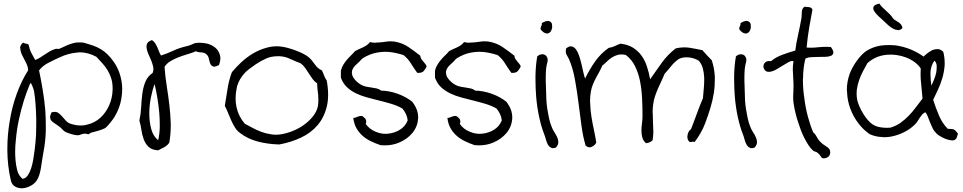

<svg xmlns="http://www.w3.org/2000/svg" viewBox="-20 -760 5309 1058"><path d="M609.4 -113.3Q605.5 -107.4 599.1 -98.6Q592.8 -89.8 585.4 -81.1Q578.1 -72.3 571.3 -64.9Q564.5 -57.6 558.6 -53.7Q553.7 -50.8 544.4 -47.4Q535.2 -43.9 524.4 -40.5Q513.7 -37.1 502.4 -34.2Q491.2 -31.2 483.4 -29.3Q478.5 -28.3 475.1 -24.9Q471.7 -21.5 468.8 -20.5H465.8Q460.9 -20.5 458 -22.5Q454.1 -23.4 448.2 -23.4H444.3Q434.6 -22.5 425.3 -18.6Q416 -14.6 408.2 -14.6Q394.5 -14.6 375 -20.5Q355.5 -26.4 341.8 -32.2Q331.1 -38.1 323.2 -47.4Q315.4 -56.6 302.7 -65.4Q291 -74.2 280.8 -80.6Q270.5 -86.9 263.7 -94.2Q256.8 -101.6 256.8 -112.3L255.9 -113.3Q255.9 -124 263.7 -140.6Q273.4 -143.6 281.2 -143.6Q290 -143.6 296.9 -140.6Q309.6 -132.8 320.3 -120.6Q331.1 -108.4 342.3 -95.7Q353.5 -83 369.1 -78.1Q398.4 -68.4 425.8 -68.4Q443.4 -68.4 460 -73.2Q502 -83 532.7 -110.8Q563.5 -138.7 581.5 -179.7Q599.6 -220.7 600.6 -266.6V-273.4Q600.6 -301.8 593.8 -325.2Q585.9 -350.6 573.2 -372.1Q560.5 -393.6 543.9 -411.6Q527.3 -429.7 510.7 -447.3Q464.8 -471.7 419.9 -471.7Q414.1 -471.7 408.2 -470.7Q357.4 -466.8 309.6 -444.3Q277.3 -429.7 246.1 -413.6Q214.8 -397.5 195.3 -372.1Q206.1 -320.3 215.3 -265.1Q224.6 -210 229.5 -153.3Q232.4 -110.4 232.4 -66.4V-37.1Q230.5 22.5 218.8 82Q214.8 102.5 211.9 124Q209 145.5 205.6 165.5Q202.1 185.5 196.8 203.1Q191.4 220.7 182.6 234.4Q170.9 252 149.4 263.7Q127.9 275.4 105.5 277.3H98.6Q80.1 277.3 64.5 268.6Q44.9 258.8 39.1 231.4Q21.5 154.3 20.5 71.3V60.5Q20.5 -16.6 33.2 -90.8Q45.9 -170.9 72.3 -243.2Q98.6 -315.4 134.8 -372.1Q134.8 -392.6 123.5 -414.1Q112.3 -435.5 102.5 -455.1Q92.8 -474.6 91.8 -493.2Q90.8 -494.1 90.8 -495.1Q90.8 -511.7 107.4 -525.4Q114.3 -520.5 123.5 -519.5Q132.8 -518.6 137.7 -513.7Q142.6 -488.3 152.8 -468.3Q163.1 -448.2 173.8 -429.7Q188.5 -434.6 201.2 -442.9Q213.9 -451.2 227.1 -460Q240.2 -468.8 253.4 -476.6Q266.6 -484.4 282.2 -489.3Q287.1 -491.2 293 -491.2H295.9Q296.9 -490.2 298.8 -490.2Q303.7 -490.2 309.6 -492.2Q322.3 -497.1 335.4 -503.9Q348.6 -510.7 363.8 -516.1Q378.9 -521.5 397.5 -525.4Q406.2 -526.4 418 -526.4Q427.7 -526.4 438.5 -525.4Q470.7 -516.6 494.1 -508.3Q517.6 -500 536.6 -488.3Q555.7 -476.6 572.3 -460.4Q588.9 -444.3 606.4 -419.9Q627.9 -389.6 640.1 -352.1Q652.3 -314.5 653.3 -274.4V-270.5Q653.3 -231.4 643.6 -192.4Q632.8 -151.4 609.4 -113.3ZM170.9 66.4Q175.8 28.3 178.7 -16.6Q179.7 -47.9 179.7 -79.1V-104.5Q178.7 -148.4 175.8 -187.5Q172.9 -226.6 168 -254.9Q165 -270.5 158.2 -286.1Q151.4 -301.8 149.4 -302.7Q147.5 -301.8 146.5 -298.8Q145.5 -295.9 143.6 -293.9Q127 -254.9 111.3 -205.1Q95.7 -155.3 84 -100.6Q72.3 -45.9 67.4 10.7Q63.5 43.9 63.5 76.2Q63.5 98.6 65.4 121.1Q67.4 148.4 74.7 177.7Q82 207 104.5 225.6Q122.1 222.7 133.3 206.1Q144.5 189.5 151.9 166.5Q159.2 143.6 163.6 116.7Q168 89.8 170.9 66.4Z M1186.5 -401.4Q1169.9 -392.6 1159.2 -392.6Q1155.3 -392.6 1153.3 -394.5Q1142.6 -398.4 1138.2 -410.2Q1133.8 -421.9 1130.9 -437Q1127.9 -452.1 1117.2 -460.9Q1109.4 -467.8 1103 -469.2Q1096.7 -470.7 1090.8 -471.2Q1085 -471.7 1077.6 -472.2Q1070.3 -472.7 1059.6 -477.5Q1036.1 -467.8 1010.7 -460.4Q985.4 -453.1 961.9 -443.8Q938.5 -434.6 918.5 -422.4Q898.4 -410.2 886.7 -391.6Q890.6 -336.9 898.9 -285.2Q907.2 -233.4 913.1 -183.1Q918.9 -132.8 920.9 -81.1V-66.4Q920.9 -21.5 913.1 25.4Q903.3 41 886.7 50.3Q870.1 59.6 851.6 68.4Q816.4 66.4 798.3 48.8Q780.3 31.2 771.5 6.3Q762.7 -18.6 758.8 -45.9Q754.9 -73.2 748 -95.7Q755.9 -130.9 757.8 -168.9Q759.8 -207 764.2 -242.7Q768.6 -278.3 780.8 -308.6Q793 -338.9 821.3 -358.4Q825.2 -368.2 825.2 -378.9Q825.2 -384.8 824.2 -391.6Q820.3 -409.2 813 -427.2Q805.7 -445.3 797.9 -461.9Q790 -478.5 788.1 -494.1Q787.1 -498 787.1 -502Q787.1 -512.7 791 -520.5Q796.9 -532.2 817.4 -539.1Q828.1 -532.2 834.5 -522.5Q840.8 -512.7 846.2 -501Q851.6 -489.3 856 -477.1Q860.4 -464.8 867.2 -454.1Q899.4 -463.9 933.1 -480Q966.8 -496.1 1013.7 -506.8Q1026.4 -509.8 1038.1 -515.6Q1049.8 -521.5 1059.6 -523.4Q1069.3 -524.4 1078.1 -524.4Q1098.6 -524.4 1118.2 -520.5Q1146.5 -513.7 1165.5 -498Q1184.6 -482.4 1191.4 -458Q1194.3 -449.2 1194.3 -439.5Q1194.3 -421.9 1186.5 -401.4ZM851.6 12.7Q859.4 -19.5 860.4 -59.6V-75.2Q860.4 -107.4 857.4 -140.6Q853.5 -182.6 846.7 -223.1Q839.8 -263.7 832 -296.9Q820.3 -266.6 811.5 -222.7Q802.7 -178.7 802.7 -133.8Q802.7 -88.9 813.5 -48.8Q824.2 -8.8 851.6 12.7Z M1780.3 -316.4Q1788.1 -274.4 1788.1 -238.3Q1788.1 -204.1 1781.2 -174.8Q1766.6 -113.3 1730 -70.3Q1693.4 -27.3 1638.2 -1.5Q1583 24.4 1518.6 36.1Q1453.1 34.2 1398.9 19.5Q1344.7 4.9 1303.7 -26.4Q1286.1 -39.1 1274.9 -57.1Q1263.7 -75.2 1254.9 -94.7Q1246.1 -114.3 1237.8 -135.3Q1229.5 -156.2 1218.8 -176.8Q1226.6 -225.6 1234.4 -273.4Q1242.2 -321.3 1257.8 -362.3Q1280.3 -389.6 1309.6 -417Q1338.9 -444.3 1374 -465.3Q1409.2 -486.3 1449.2 -497.1Q1476.6 -504.9 1505.9 -504.9Q1518.6 -504.9 1532.2 -502.9Q1547.9 -501 1568.8 -495.1Q1589.8 -489.3 1610.8 -481.4Q1631.8 -473.6 1650.9 -463.9Q1669.9 -454.1 1681.6 -444.3Q1691.4 -435.5 1699.2 -425.8Q1707 -416 1714.4 -405.8Q1721.7 -395.5 1731 -386.7Q1740.2 -377.9 1753.9 -372.1Q1760.7 -358.4 1766.1 -343.3Q1771.5 -328.1 1780.3 -316.4ZM1731.4 -172.9Q1734.4 -190.4 1734.4 -208Q1734.4 -221.7 1733.4 -236.3Q1728.5 -269.5 1727.5 -300.8Q1712.9 -310.5 1702.1 -325.2Q1691.4 -339.8 1681.6 -355.5Q1671.9 -371.1 1661.6 -385.7Q1651.4 -400.4 1636.7 -411.1Q1605.5 -422.9 1577.6 -436Q1549.8 -449.2 1518.6 -450.2H1512.7Q1473.6 -450.2 1446.3 -437.5Q1416 -423.8 1388.7 -405.3Q1369.1 -391.6 1353.5 -379.9Q1337.9 -368.2 1325.7 -354.5Q1313.5 -340.8 1303.7 -324.7Q1293.9 -308.6 1287.1 -287.1Q1278.3 -250 1278.3 -216.8Q1278.3 -192.4 1283.2 -169.9Q1294.9 -117.2 1329.1 -78.1Q1349.6 -67.4 1372.1 -55.2Q1394.5 -43 1419.4 -33.7Q1444.3 -24.4 1470.7 -20.5Q1484.4 -17.6 1499 -17.6Q1511.7 -17.6 1525.4 -19.5Q1558.6 -24.4 1592.8 -38.1Q1627 -51.8 1655.3 -72.3Q1683.6 -92.8 1704.1 -118.2Q1724.6 -143.6 1731.4 -172.9Z M2331.1 -394.5Q2324.2 -378.9 2314.5 -368.2Q2305.7 -358.4 2286.1 -358.4H2279.3Q2260.7 -383.8 2244.6 -410.2Q2228.5 -436.5 2204.1 -456.1Q2166 -468.8 2126 -473.6Q2115.2 -474.6 2103.5 -474.6Q2072.3 -474.6 2038.1 -465.8Q2020.5 -460.9 1998.5 -450.2Q1976.6 -439.5 1968.8 -429.7Q1962.9 -421.9 1953.6 -414.1Q1944.3 -406.2 1936 -397.5Q1927.7 -388.7 1922.9 -377.9Q1918.9 -370.1 1918.9 -360.4Q1918.9 -356.4 1919.9 -351.6Q1920.9 -342.8 1926.3 -334Q1931.6 -325.2 1939.9 -316.4Q1948.2 -307.6 1957.5 -300.8Q1966.8 -293.9 1975.6 -290Q1988.3 -284.2 2002 -281.7Q2015.6 -279.3 2029.3 -277.3Q2043 -275.4 2056.2 -272.5Q2069.3 -269.5 2080.1 -260.7Q2126 -259.8 2172.9 -242.7Q2219.7 -225.6 2252.9 -198.2Q2284.2 -156.2 2284.2 -114.3V-107.4Q2281.2 -62.5 2252.9 -27.8Q2224.6 6.8 2177.7 26.4Q2141.6 41 2101.6 41Q2089.8 41 2077.1 40Q2048.8 30.3 2023.4 18.1Q1998 5.9 1978 -11.7Q1958 -29.3 1944.3 -53.2Q1930.7 -77.1 1926.8 -110.4H1929.7Q1935.5 -110.4 1941.4 -113.3Q1949.2 -116.2 1957 -119.1Q1963.9 -121.1 1969.7 -121.1H1972.7Q1979.5 -120.1 1985.4 -113.3Q1993.2 -108.4 1997.1 -98.6Q1998 -93.8 1998 -89.8Q1998 -83 1995.1 -77.1Q2015.6 -47.9 2049.8 -34.2Q2077.1 -22.5 2105.5 -22.5Q2111.3 -22.5 2118.2 -23.4Q2152.3 -26.4 2182.6 -44.4Q2212.9 -62.5 2226.6 -96.7Q2224.6 -115.2 2216.8 -131.8Q2209 -148.4 2197.3 -162.1Q2169.9 -177.7 2137.2 -187.5Q2104.5 -197.3 2070.8 -205.6Q2037.1 -213.9 2004.4 -222.7Q1971.7 -231.4 1942.9 -245.1Q1914.1 -258.8 1892.1 -279.3Q1870.1 -299.8 1858.4 -332V-371.1Q1863.3 -389.6 1872.1 -403.8Q1880.9 -418 1891.6 -430.7Q1902.3 -443.4 1914.1 -454.6Q1925.8 -465.8 1936.5 -478.5Q1947.3 -484.4 1958.5 -489.3Q1969.7 -494.1 1981 -499.5Q1992.2 -504.9 2002 -511.7Q2011.7 -518.6 2018.6 -528.3Q2032.2 -524.4 2047.9 -524.4Q2049.8 -524.4 2051.8 -525.4Q2069.3 -525.4 2087.4 -527.8Q2105.5 -530.3 2122.1 -532.2H2135.7Q2144.5 -532.2 2152.3 -531.2Q2198.2 -523.4 2231.4 -500.5Q2264.6 -477.5 2295.9 -453.1Q2296.9 -442.4 2301.8 -435.1Q2306.6 -427.7 2312 -421.4Q2317.4 -415 2322.8 -408.7Q2328.1 -402.3 2331.1 -394.5Z M2849.6 -394.5Q2842.8 -378.9 2833 -368.2Q2824.2 -358.4 2804.7 -358.4H2797.9Q2779.3 -383.8 2763.2 -410.2Q2747.1 -436.5 2722.7 -456.1Q2684.6 -468.8 2644.5 -473.6Q2633.8 -474.6 2622.1 -474.6Q2590.8 -474.6 2556.6 -465.8Q2539.1 -460.9 2517.1 -450.2Q2495.1 -439.5 2487.3 -429.7Q2481.4 -421.9 2472.2 -414.1Q2462.9 -406.2 2454.6 -397.5Q2446.3 -388.7 2441.4 -377.9Q2437.5 -370.1 2437.5 -360.4Q2437.5 -356.4 2438.5 -351.6Q2439.5 -342.8 2444.8 -334Q2450.2 -325.2 2458.5 -316.4Q2466.8 -307.6 2476.1 -300.8Q2485.4 -293.9 2494.1 -290Q2506.8 -284.2 2520.5 -281.7Q2534.2 -279.3 2547.9 -277.3Q2561.5 -275.4 2574.7 -272.5Q2587.9 -269.5 2598.6 -260.7Q2644.5 -259.8 2691.4 -242.7Q2738.3 -225.6 2771.5 -198.2Q2802.7 -156.2 2802.7 -114.3V-107.4Q2799.8 -62.5 2771.5 -27.8Q2743.2 6.8 2696.3 26.4Q2660.2 41 2620.1 41Q2608.4 41 2595.7 40Q2567.4 30.3 2542 18.1Q2516.6 5.9 2496.6 -11.7Q2476.6 -29.3 2462.9 -53.2Q2449.2 -77.1 2445.3 -110.4H2448.2Q2454.1 -110.4 2460 -113.3Q2467.8 -116.2 2475.6 -119.1Q2482.4 -121.1 2488.3 -121.1H2491.2Q2498 -120.1 2503.9 -113.3Q2511.7 -108.4 2515.6 -98.6Q2516.6 -93.8 2516.6 -89.8Q2516.6 -83 2513.7 -77.1Q2534.2 -47.9 2568.4 -34.2Q2595.7 -22.5 2624 -22.5Q2629.9 -22.5 2636.7 -23.4Q2670.9 -26.4 2701.2 -44.4Q2731.4 -62.5 2745.1 -96.7Q2743.2 -115.2 2735.4 -131.8Q2727.5 -148.4 2715.8 -162.1Q2688.5 -177.7 2655.8 -187.5Q2623 -197.3 2589.4 -205.6Q2555.7 -213.9 2522.9 -222.7Q2490.2 -231.4 2461.4 -245.1Q2432.6 -258.8 2410.6 -279.3Q2388.7 -299.8 2377 -332V-371.1Q2381.8 -389.6 2390.6 -403.8Q2399.4 -418 2410.2 -430.7Q2420.9 -443.4 2432.6 -454.6Q2444.3 -465.8 2455.1 -478.5Q2465.8 -484.4 2477.1 -489.3Q2488.3 -494.1 2499.5 -499.5Q2510.7 -504.9 2520.5 -511.7Q2530.3 -518.6 2537.1 -528.3Q2550.8 -524.4 2566.4 -524.4Q2568.4 -524.4 2570.3 -525.4Q2587.9 -525.4 2606 -527.8Q2624 -530.3 2640.6 -532.2H2654.3Q2663.1 -532.2 2670.9 -531.2Q2716.8 -523.4 2750 -500.5Q2783.2 -477.5 2814.5 -453.1Q2815.4 -442.4 2820.3 -435.1Q2825.2 -427.7 2830.6 -421.4Q2835.9 -415 2841.3 -408.7Q2846.7 -402.3 2849.6 -394.5Z M2965.8 -632.8Q2985.4 -644.5 2998 -644.5H3002.9Q3015.6 -641.6 3020.5 -630.9Q3022.5 -624 3022.5 -615.2V-606.4Q3019.5 -591.8 3011.7 -583Q3003.9 -575.2 2993.2 -575.2Q2991.2 -575.2 2990.2 -576.2Q2976.6 -577.1 2960 -596.7Q2959 -600.6 2959 -603.5Q2959 -611.3 2962.9 -616.2Q2965.8 -621.1 2965.8 -628.9ZM3043.9 52.7Q3034.2 56.6 3026.4 56.6Q3020.5 56.6 3016.6 53.7Q3005.9 48.8 2999 36.6Q2992.2 24.4 2988.3 9.3Q2984.4 -5.9 2979.5 -18.6Q2962.9 -60.5 2951.2 -114.3Q2939.5 -168 2934.6 -225.6Q2930.7 -273.4 2930.7 -322.3V-341.8Q2931.6 -399.4 2940.4 -449.2Q2953.1 -460.9 2967.8 -460.9H2971.7Q2988.3 -459 2995.1 -443.4Q2998 -437.5 2998 -430.7Q2998 -423.8 2996.1 -416Q2991.2 -399.4 2989.3 -380.9Q2987.3 -359.4 2987.3 -333V-315.4Q2988.3 -278.3 2989.3 -253.9Q2989.3 -233.4 2990.7 -208.5Q2992.2 -183.6 2996.1 -158.2Q3000 -132.8 3005.4 -108.4Q3010.7 -84 3018.6 -64.5Q3024.4 -47.9 3034.2 -32.7Q3043.9 -17.6 3050.3 -3.9Q3056.6 9.8 3056.6 23.4Q3056.6 38.1 3043.9 52.7Z M3902.3 -427.7Q3917 -381.8 3918.9 -337.9V-317.4Q3918.9 -283.2 3914.1 -250Q3907.2 -207 3894.5 -165Q3881.8 -123 3866.2 -82Q3855.5 -52.7 3839.8 -25.9Q3824.2 1 3807.6 22.5Q3802.7 20.5 3799.8 20.5H3795.9Q3793 22.5 3787.1 22.5H3781.2Q3772.5 16.6 3769.5 5.9Q3767.6 0 3767.6 -6.8Q3767.6 -10.7 3768.6 -14.6Q3769.5 -24.4 3774.9 -34.2Q3780.3 -43.9 3788.1 -48.8Q3804.7 -90.8 3820.3 -134.3Q3835.9 -177.7 3853.5 -218.8Q3855.5 -246.1 3858.4 -275.4Q3860.4 -296.9 3860.4 -317.4V-331.1Q3859.4 -358.4 3853 -382.8Q3846.7 -407.2 3831.1 -424.8Q3821.3 -431.6 3807.6 -436.5Q3793.9 -441.4 3778.3 -443.4Q3770.5 -444.3 3762.7 -444.3Q3754.9 -444.3 3748 -443.4Q3732.4 -441.4 3719.7 -434.6Q3696.3 -418 3678.7 -396Q3661.1 -374 3641.6 -352.5Q3633.8 -332 3624 -312Q3614.3 -292 3605.5 -271.5Q3596.7 -251 3589.4 -229.5Q3582 -208 3579.1 -183.6Q3576.2 -161.1 3576.2 -140.6Q3576.2 -136.7 3577.1 -133.8Q3577.1 -110.4 3578.1 -86.9Q3579.1 -63.5 3580.1 -39.1V-33.2Q3580.1 -11.7 3576.2 12.7Q3562.5 26.4 3540 29.3Q3524.4 15.6 3519.5 -2Q3514.6 -19.5 3514.6 -40Q3514.6 -59.6 3517.6 -80.6Q3520.5 -101.6 3520.5 -121.1Q3520.5 -168.9 3518.1 -218.8Q3515.6 -268.6 3506.8 -313Q3498 -357.4 3479.5 -395Q3460.9 -432.6 3428.7 -457Q3416 -460 3404.3 -460Q3394.5 -460 3385.7 -458Q3367.2 -453.1 3352.1 -443.4Q3336.9 -433.6 3324.2 -420.9Q3311.5 -408.2 3298.8 -398.4Q3292 -381.8 3283.2 -365.7Q3274.4 -349.6 3265.1 -332.5Q3255.9 -315.4 3248 -296.9Q3240.2 -278.3 3236.3 -257.8Q3231.4 -230.5 3231.4 -202.1Q3231.4 -194.3 3232.4 -187.5Q3233.4 -151.4 3239.3 -115.2Q3245.1 -79.1 3252.9 -43.5Q3260.7 -7.8 3265.6 25.4Q3258.8 41 3241.2 48.8Q3235.4 51.8 3229.5 51.8Q3217.8 51.8 3207 42Q3192.4 -5.9 3184.1 -67.9Q3175.8 -129.9 3167.5 -195.3Q3159.2 -260.7 3147.9 -323.2Q3136.7 -385.7 3115.2 -434.6Q3112.3 -441.4 3108.4 -447.3Q3104.5 -453.1 3101.6 -459.5Q3098.6 -465.8 3097.7 -473.6V-477.5Q3097.7 -484.4 3099.6 -493.2Q3114.3 -504.9 3126 -504.9Q3128.9 -504.9 3130.9 -503.9Q3144.5 -501 3154.3 -487.3Q3164.1 -473.6 3171.4 -452.1Q3178.7 -430.7 3184.1 -407.2Q3189.5 -383.8 3194.3 -362.3Q3199.2 -340.8 3204.1 -327.1Q3228.5 -377.9 3259.3 -421.4Q3290 -464.8 3334 -496.1Q3353.5 -499 3368.2 -506.3Q3382.8 -513.7 3399.4 -519.5Q3439.5 -514.6 3467.3 -497.6Q3495.1 -480.5 3514.2 -454.6Q3533.2 -428.7 3544.4 -395Q3555.7 -361.3 3562.5 -323.2Q3594.7 -370.1 3627 -414.6Q3659.2 -459 3703.1 -493.2Q3726.6 -499 3750 -499Q3764.6 -499 3778.3 -497.1Q3815.4 -491.2 3850.6 -483.4Q3863.3 -468.8 3876 -455.1Q3888.7 -441.4 3902.3 -427.7Z M4060.5 -632.8Q4080.1 -644.5 4092.8 -644.5H4097.7Q4110.4 -641.6 4115.2 -630.9Q4117.2 -624 4117.2 -615.2V-606.4Q4114.3 -591.8 4106.4 -583Q4098.6 -575.2 4087.9 -575.2Q4085.9 -575.2 4085 -576.2Q4071.3 -577.1 4054.7 -596.7Q4053.7 -600.6 4053.7 -603.5Q4053.7 -611.3 4057.6 -616.2Q4060.5 -621.1 4060.5 -628.9ZM4138.7 52.7Q4128.9 56.6 4121.1 56.6Q4115.2 56.6 4111.3 53.7Q4100.6 48.8 4093.8 36.6Q4086.9 24.4 4083 9.3Q4079.1 -5.9 4074.2 -18.6Q4057.6 -60.5 4045.9 -114.3Q4034.2 -168 4029.3 -225.6Q4025.4 -273.4 4025.4 -322.3V-341.8Q4026.4 -399.4 4035.2 -449.2Q4047.9 -460.9 4062.5 -460.9H4066.4Q4083 -459 4089.8 -443.4Q4092.8 -437.5 4092.8 -430.7Q4092.8 -423.8 4090.8 -416Q4085.9 -399.4 4084 -380.9Q4082 -359.4 4082 -333V-315.4Q4083 -278.3 4084 -253.9Q4084 -233.4 4085.4 -208.5Q4086.9 -183.6 4090.8 -158.2Q4094.7 -132.8 4100.1 -108.4Q4105.5 -84 4113.3 -64.5Q4119.1 -47.9 4128.9 -32.7Q4138.7 -17.6 4145 -3.9Q4151.4 9.8 4151.4 23.4Q4151.4 38.1 4138.7 52.7Z M4558.6 -501Q4572.3 -481.4 4572.3 -470.7V-468.8Q4570.3 -457 4558.1 -452.1Q4545.9 -447.3 4526.9 -446.8Q4507.8 -446.3 4487.3 -446.3Q4465.8 -446.3 4447.3 -444.8Q4428.7 -443.4 4418 -436.5Q4405.3 -385.7 4405.3 -330.1Q4404.3 -326.2 4404.3 -322.3Q4404.3 -270.5 4412.1 -219.7Q4418.9 -165 4432.1 -116.2Q4445.3 -67.4 4460.9 -31.2Q4472.7 -21.5 4481.9 -3.4Q4491.2 14.6 4509.8 30.3Q4517.6 37.1 4525.9 42Q4534.2 46.9 4541 52.2Q4547.9 57.6 4551.8 64.5Q4554.7 70.3 4554.7 78.1V83Q4553.7 97.7 4542 105.5Q4532.2 112.3 4521.5 112.3H4515.6Q4506.8 110.4 4502.9 102.1Q4499 93.8 4486.3 83Q4481.4 78.1 4473.1 75.7Q4464.8 73.2 4460.9 70.3Q4446.3 57.6 4434.1 38.6Q4421.9 19.5 4411.6 -1Q4401.4 -21.5 4393.1 -43Q4384.8 -64.5 4378.9 -84Q4371.1 -106.4 4364.3 -133.8Q4357.4 -161.1 4352.5 -194.3Q4350.6 -210.9 4350.6 -227.5Q4350.6 -238.3 4351.6 -248Q4352.5 -264.6 4352.5 -282.2V-298.8Q4351.6 -326.2 4349.6 -358.4Q4348.6 -367.2 4348.6 -377Q4348.6 -399.4 4352.5 -422.9Q4349.6 -423.8 4345.7 -423.8Q4335 -423.8 4322.3 -416Q4304.7 -406.2 4285.6 -394Q4266.6 -381.8 4248 -372.1Q4231.4 -364.3 4217.8 -364.3H4211.9Q4198.2 -366.2 4192.4 -377Q4186.5 -385.7 4186.5 -394.5Q4186.5 -396.5 4187.5 -399.4Q4188.5 -410.2 4199.2 -418Q4206.1 -423.8 4218.8 -423.8Q4223.6 -423.8 4228.5 -422.9Q4255.9 -445.3 4290.5 -458Q4325.2 -470.7 4362.3 -481.4Q4367.2 -520.5 4377.4 -566.4Q4387.7 -612.3 4395.5 -655.3Q4397.5 -666 4397.5 -676.8Q4397.5 -686.5 4398.4 -695.8Q4399.4 -705.1 4402.8 -711.9Q4406.2 -718.8 4415 -723.6Q4419.9 -721.7 4426.8 -721.7Q4432.6 -721.7 4438.5 -720.7Q4444.3 -719.7 4449.2 -716.8Q4454.1 -713.9 4457 -707Q4448.2 -663.1 4439 -607.9Q4429.7 -552.7 4424.8 -498Q4436.5 -497.1 4448.2 -497.1Q4468.8 -497.1 4492.2 -500Q4514.6 -502 4535.2 -502Q4546.9 -502 4558.6 -501Z M5258.8 -23.4Q5255.9 -11.7 5252 -2Q5248 7.8 5239.3 11.7Q5234.4 13.7 5227.5 13.7Q5222.7 13.7 5217.8 12.7Q5204.1 10.7 5189.5 4.9Q5174.8 -1 5161.6 -8.8Q5148.4 -16.6 5141.6 -23.4Q5127.9 -36.1 5119.6 -52.7Q5111.3 -69.3 5104.5 -86.4Q5097.7 -103.5 5092.3 -118.2Q5086.9 -132.8 5079.1 -141.6Q5068.4 -136.7 5061.5 -128.9Q5054.7 -121.1 5048.3 -111.3Q5042 -101.6 5035.6 -91.3Q5029.3 -81.1 5020.5 -73.2Q5000 -52.7 4971.2 -36.6Q4942.4 -20.5 4909.2 -11.7Q4880.9 -3.9 4850.6 -3.9Q4845.7 -3.9 4840.8 -4.9Q4805.7 -5.9 4772.5 -20.5Q4738.3 -43.9 4710.4 -80.1Q4682.6 -116.2 4666 -160.2Q4649.4 -204.1 4647.5 -253.9Q4646.5 -259.8 4646.5 -265.6Q4646.5 -308.6 4662.1 -353.5Q4668 -369.1 4678.2 -388.2Q4688.5 -407.2 4701.2 -424.8Q4713.9 -442.4 4728 -457Q4742.2 -471.7 4755.9 -480.5Q4791 -502 4833 -508.8Q4855.5 -511.7 4877.9 -511.7Q4896.5 -511.7 4916 -509.8Q4958 -503.9 4997.6 -487.8Q5037.1 -471.7 5069.3 -448.2Q5078.1 -457 5091.3 -467.3Q5104.5 -477.5 5119.1 -484.4Q5131.8 -489.3 5144.5 -489.3H5149.4Q5164.1 -488.3 5177.7 -474.6Q5185.5 -444.3 5185.5 -415V-400.4Q5182.6 -364.3 5172.9 -330.6Q5163.1 -296.9 5148.9 -266.6Q5134.8 -236.3 5122.1 -210Q5136.7 -164.1 5154.8 -122.1Q5172.9 -80.1 5203.1 -49.8H5213.9Q5229.5 -49.8 5237.3 -45.9Q5248 -39.1 5258.8 -23.4ZM5128.9 -425.8Q5109.4 -397.5 5107.4 -363.3V-347.7Q5107.4 -320.3 5112.3 -288.1Q5118.2 -299.8 5126 -318.8Q5133.8 -337.9 5138.7 -358.4Q5141.6 -375 5141.6 -390.6V-397.5Q5140.6 -415 5128.9 -425.8ZM5063.5 -216.8Q5059.6 -256.8 5055.7 -300.8Q5052.7 -326.2 5052.7 -350.6Q5052.7 -367.2 5053.7 -382.8Q5041 -402.3 5019.5 -418Q4998 -433.6 4972.7 -443.4Q4947.3 -453.1 4918.9 -457Q4902.3 -459 4887.7 -459Q4876 -459 4864.3 -458Q4830.1 -454.1 4804.7 -441.9Q4779.3 -429.7 4759.8 -412.1Q4749 -392.6 4736.3 -369.1Q4723.6 -345.7 4714.4 -319.3Q4705.1 -293 4701.2 -264.6Q4700.2 -253.9 4700.2 -244.1Q4700.2 -225.6 4704.1 -207Q4708 -191.4 4716.3 -172.4Q4724.6 -153.3 4735.8 -134.8Q4747.1 -116.2 4760.3 -100.6Q4773.4 -85 4786.1 -76.2Q4805.7 -62.5 4832 -58.6Q4848.6 -55.7 4867.2 -55.7Q4877 -55.7 4886.7 -56.6Q4918.9 -66.4 4943.4 -84Q4967.8 -101.6 4988.3 -123Q5008.8 -144.5 5026.9 -168.9Q5044.9 -193.4 5063.5 -216.8ZM4953.1 -605.5Q4941.4 -593.8 4929.7 -593.8Q4928.7 -593.8 4928.7 -594.7Q4915 -594.7 4901.4 -602.1Q4887.7 -609.4 4874 -621.6Q4860.4 -633.8 4848.6 -645.5Q4836.9 -656.2 4821.3 -670.4Q4805.7 -684.6 4797.9 -698.2Q4792 -706.1 4792 -714.8Q4792 -718.8 4793.9 -722.7Q4797.9 -734.4 4826.2 -740.2Q4833 -728.5 4843.3 -718.8Q4853.5 -709 4863.8 -699.7Q4874 -690.4 4883.8 -680.7Q4893.6 -670.9 4901.4 -658.2Q4907.2 -651.4 4915.5 -647Q4923.8 -642.6 4931.6 -637.2Q4939.5 -631.8 4945.3 -624.5Q4951.2 -617.2 4953.1 -605.5Z"/></svg>

Font: Crafty Girls
Style: Regular
Weight: 400
Designer: Crystal Kluge
Foundry: Font Diner, Inc DBA Tart Workshop
Version: Version 1.000